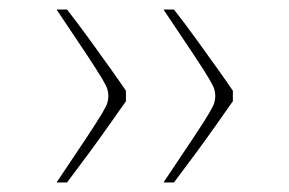

<svg xmlns="http://www.w3.org/2000/svg" viewBox="-20 -442 609 404"><path d="M208 -240Q208 -247 206 -254Q204 -261 194.5 -277Q185 -293 162.5 -327Q140 -361 99 -422H121Q143 -394 168 -359.5Q193 -325 214 -295.5Q235 -266 245 -251V-229Q235 -215 214 -185Q193 -155 168 -121Q143 -87 121 -58H99Q140 -119 162.5 -153Q185 -187 194.5 -203Q204 -219 206 -226Q208 -233 208 -240ZM433 -240Q433 -247 431 -254Q429 -261 419.5 -277Q410 -293 387.5 -327Q365 -361 324 -422H346Q368 -394 393 -359.5Q418 -325 439 -295.5Q460 -266 470 -251V-229Q460 -215 439 -185Q418 -155 393 -121Q368 -87 346 -58H324Q365 -119 387.5 -153Q410 -187 419.5 -203Q429 -219 431 -226Q433 -233 433 -240Z"/></svg>

Font: Ojuju ExtraLight
Style: Regular
Weight: 200
Designer: Chisaokwu Joboson, Mirko Velimirovic
Foundry: Udi Foundry
Version: Version 1.000